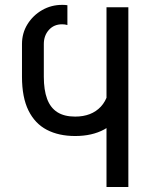

<svg xmlns="http://www.w3.org/2000/svg" viewBox="-20 -752 604 772"><path d="M408.2 -722.7V0H496.1V-722.7ZM473.1 -315.4 422.9 -443.4Q422.9 -363.3 385.5 -323.2Q348.1 -283.2 282.2 -283.2Q238.3 -283.2 210.4 -301Q182.6 -318.8 169.4 -354.5Q156.2 -390.1 156.2 -443.4V-574.7Q156.2 -608.9 176.5 -631.6Q196.8 -654.3 229.5 -654.3Q241.7 -654.3 251 -651.4V-731Q246.1 -731.9 240.5 -732.2Q234.9 -732.4 229.5 -732.4Q186 -732.4 149.4 -711.4Q112.8 -690.4 90.6 -654.8Q68.4 -619.1 68.4 -574.7V-443.4Q68.4 -360.4 94.5 -307.6Q120.6 -254.9 168.5 -230Q216.3 -205.1 282.2 -205.1Q350.6 -205.1 399.4 -231.7Q448.2 -258.3 473.1 -315.4Z"/></svg>

Font: Giphurs
Style: Regular
Weight: 400
Version: Version 2.010